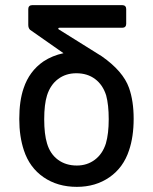

<svg xmlns="http://www.w3.org/2000/svg" viewBox="-20 -719 595 747"><path d="M392 -161Q403 -199 403 -255Q403 -311 393 -348Q380 -389 350 -411.5Q320 -434 277 -434Q236 -434 206 -411.5Q176 -389 163 -348Q152 -313 152 -255Q152 -197 163 -161Q175 -120 205.5 -97.5Q236 -75 279 -75Q319 -75 349 -97.5Q379 -120 392 -161ZM376 -500Q459 -442 482 -377Q500 -326 500 -257Q500 -187 482 -134Q460 -67 406 -29.5Q352 8 279 8Q204 8 149.5 -29.5Q95 -67 73 -134Q55 -188 55 -256Q55 -327 72 -376Q94 -442 149 -480Q184 -503 227 -512L97 -603Q90 -610 90 -622V-684Q90 -691 94 -695Q98 -699 105 -699H456Q463 -699 467 -695Q471 -691 471 -684V-626Q471 -619 467 -615Q463 -611 456 -611H211Q208 -611 207 -609Q206 -607 208 -605Q366 -506 376 -500Z"/></svg>

Font: Barlow_Medium_SS
Style: Regular
Weight: 500
Designer: Jeremy Tribby
Foundry: Jeremy Tribby
Version: Version 1.101 August 23, 2024